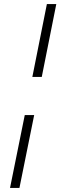

<svg xmlns="http://www.w3.org/2000/svg" viewBox="-20 -780 302 938"><path d="M138 -404 209 -760H255L184 -404ZM29 138 101 -218H147L75 138Z"/></svg>

Font: IBM Plex Sans Condensed Light
Style: Italic
Weight: 300
Width: 3
Italic angle: -11°
Designer: Mike Abbink, Paul van der Laan, Pieter van Rosmalen
Foundry: Bold Monday
Version: Version 1.3